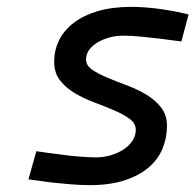

<svg xmlns="http://www.w3.org/2000/svg" viewBox="-20 -531 570 560"><path d="M509 -410Q478 -414 448 -418Q422 -421 392.5 -424Q363 -427 340 -427Q318 -427 298.5 -421.5Q279 -416 264 -407Q249 -398 240 -385.5Q231 -373 231 -358Q231 -340 248.5 -328Q266 -316 292 -305Q318 -294 349 -282.5Q380 -271 406 -255.5Q432 -240 449.5 -218Q467 -196 467 -164Q467 -129 454 -97.5Q441 -66 413.5 -42.5Q386 -19 343.5 -5Q301 9 241 9Q216 9 185.5 6.5Q155 4 128 1Q96 -3 63 -8L86 -90Q119 -85 152 -81Q179 -77 209 -74.5Q239 -72 260 -72Q282 -72 302.5 -78Q323 -84 339.5 -94.5Q356 -105 366 -120Q376 -135 376 -152Q376 -171 358.5 -184Q341 -197 314.5 -208.5Q288 -220 257 -231.5Q226 -243 199.5 -258.5Q173 -274 155.5 -296Q138 -318 138 -351Q138 -384 152 -413Q166 -442 194.5 -464Q223 -486 265 -498.5Q307 -511 364 -511Q385 -511 409 -509Q433 -507 456 -503.5Q479 -500 498.5 -496Q518 -492 530 -489Z"/></svg>

Font: Panefresco 600wt
Style: Italic
Weight: 600
Foundry: Campivisivi & Chank Co
Version: Version 1.000